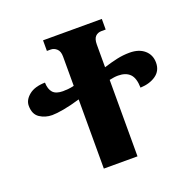

<svg xmlns="http://www.w3.org/2000/svg" viewBox="-126 -842 977 970"><g transform="rotate(-20 362.5 -357.0)"><path d="M593 -506Q643 -506 672.5 -480.5Q702 -455 702 -413Q702 -370 669 -346.5Q636 -323 585 -321Q584 -373 562 -395Q540 -417 499 -417Q488 -417 477 -415.5Q466 -414 452 -411V0H271V-372Q221 -357 181.5 -350Q142 -343 119 -343Q82 -343 52.5 -362.5Q23 -382 23 -428Q23 -459 53.5 -484Q84 -509 140 -510Q141 -474 157.5 -456Q174 -438 211 -438Q224 -438 240 -439.5Q256 -441 271 -445V-602Q271 -631 256.5 -644Q242 -657 225 -657H204V-714H520V-657H498Q477 -657 464.5 -644Q452 -631 452 -601V-479Q490 -491 524 -498.5Q558 -506 593 -506Z"/></g></svg>

Font: Noto Serif Georgian ExtraBold
Style: Regular
Weight: 800
Designer: Monotype Design Team, Akaki Razmadze
Foundry: Google LLC
Version: Version 2.003; ttfautohint (v1.8.4.7-5d5b)